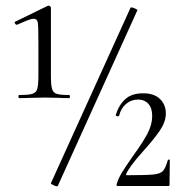

<svg xmlns="http://www.w3.org/2000/svg" viewBox="-20 -654 650 675"><path d="M47 -320Q80 -320 93.5 -324Q107 -328 111 -341.5Q115 -355 115 -389V-508Q115 -560 113 -574Q111 -588 98 -588Q90 -588 75 -582Q60 -576 40 -567H39Q35 -567 32.5 -572Q30 -577 34 -578L149 -634H151Q154 -634 156.5 -631.5Q159 -629 159 -627V-389Q159 -355 163 -341.5Q167 -328 179.5 -324Q192 -320 223 -320Q226 -320 226 -314.5Q226 -309 223 -309Q201 -309 188 -310L138 -311L85 -310Q71 -309 47 -309Q45 -309 45 -314.5Q45 -320 47 -320ZM181 1Q176 1 167 -3.5Q158 -8 159 -10L439 -627Q439 -628 441 -628Q446 -628 455 -624Q464 -620 463 -618L183 0Q183 1 181 1ZM447 -105Q480 -150 497.5 -182.5Q515 -215 515 -247Q515 -274 501.5 -289Q488 -304 465 -304Q441 -304 423 -288.5Q405 -273 399 -248Q399 -245 395 -245Q392 -245 389 -246.5Q386 -248 387 -250Q398 -285 420.5 -305.5Q443 -326 483 -326Q522 -326 542.5 -306Q563 -286 563 -255Q563 -226 542 -195Q521 -164 482 -121Q433 -66 423 -41Q423 -38 426 -38Q494 -38 519 -40.5Q544 -43 553 -53Q562 -63 570 -91Q570 -93 573.5 -93Q577 -93 577 -91L576 -5Q576 0 572 0H393Q389 0 390 -6Q396 -27 409 -48Q422 -69 447 -105Z"/></svg>

Font: Cormorant Infant
Style: Regular
Weight: 400
Designer: Christian Thalmann (Catharsis Fonts)
Foundry: Catharsis Fonts
Version: Version 4.000